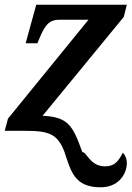

<svg xmlns="http://www.w3.org/2000/svg" viewBox="-23 -556 559 816"><path d="M405 240C475 240 513 191 516 142C517 125 512 106 499 93C479 132 462 151 423 151C358 151 344 86 327 91C287 -22 267 -59 158 -64L503 -484L516 -536H131L86 -372H136C162 -437 178 -472 228 -472H353L11 -52L-3 0H85C186 0 221 14 250 87C278 168 290 240 405 240Z"/></svg>

Font: Noto Serif Semi
Style: Italic
Weight: 600
Italic angle: -12°
Designer: Monotype Design Team
Foundry: Monotype Imaging Inc.
Version: Version 1.901